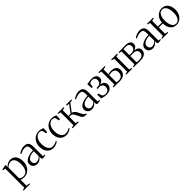

<svg xmlns="http://www.w3.org/2000/svg" viewBox="539 -2461 4619 4619"><g transform="rotate(-45 2848.5 -151.5)"><path d="M6.5 226V203L69.5 188.5V-456L3.5 -473V-492.5L108.5 -517H128L138.5 -508.5V-443Q148.5 -457.5 170.2 -477.2Q192 -497 225.2 -512.2Q258.5 -527.5 302 -527.5Q362.5 -527.5 407 -498.8Q451.5 -470 476 -413.5Q500.5 -357 500.5 -273.5Q500.5 -213 481.5 -161.2Q462.5 -109.5 428.8 -70.8Q395 -32 349.5 -10.5Q304 11 251 11Q215 11 184.2 4.8Q153.5 -1.5 139 -8L141 80.5V189L228 203V226ZM246.5 -18Q300.5 -18 338.2 -46.5Q376 -75 396 -131Q416 -187 416 -269Q416 -325.5 406 -367Q396 -408.5 377.2 -435.2Q358.5 -462 334 -475.2Q309.5 -488.5 280 -488.5Q247.5 -488.5 220 -477Q192.5 -465.5 172.5 -450Q152.5 -434.5 141 -422V-60.5Q151 -48 177.8 -33Q204.5 -18 246.5 -18Z M694.5 8Q660.5 8 627.8 -6.2Q595 -20.5 573.5 -50.2Q552 -80 552 -126.5Q552 -173.5 580 -206.2Q608 -239 653 -259.8Q698 -280.5 750 -290Q802 -299.5 850 -300V-349.5Q850 -391 843.2 -420.2Q836.5 -449.5 816.8 -465.2Q797 -481 757.5 -481Q707 -481 665.8 -467Q624.5 -453 594 -434.5L578.5 -459.5Q596 -473 625.2 -488.5Q654.5 -504 692.2 -515.2Q730 -526.5 773 -526.5Q829.5 -526.5 862.2 -506.5Q895 -486.5 909 -447Q923 -407.5 923 -349V-28.5H978V-8.5Q967 -5 954.5 -1.5Q942 2 928 4.2Q914 6.5 898.5 6.5Q876.5 6.5 864.5 -2.5Q852.5 -11.5 852.5 -34.5V-82.5Q843.5 -67.5 821.8 -46Q800 -24.5 768 -8.2Q736 8 694.5 8ZM716 -37.5Q757 -37.5 789.2 -55.5Q821.5 -73.5 850 -103V-270.5Q789.5 -270.5 739.5 -255Q689.5 -239.5 659.5 -209.5Q629.5 -179.5 629.5 -136Q629.5 -105 641.5 -83Q653.5 -61 673.2 -49.2Q693 -37.5 716 -37.5Z M1246.5 11Q1175.5 11 1125 -22Q1074.5 -55 1047.8 -114.2Q1021 -173.5 1021 -251Q1021 -308 1039.2 -358.2Q1057.5 -408.5 1091.5 -447Q1125.5 -485.5 1172.8 -507.2Q1220 -529 1278.5 -529Q1305.5 -529 1331.8 -522.8Q1358 -516.5 1378.5 -509.2Q1399 -502 1408.5 -499L1405 -368H1365L1344.5 -463.5Q1343.5 -469 1335 -477.5Q1326.5 -486 1308.5 -493Q1290.5 -500 1259 -500Q1219 -500 1183.2 -472.2Q1147.5 -444.5 1125.2 -392.2Q1103 -340 1103 -267Q1103 -211.5 1113.5 -167.2Q1124 -123 1144.2 -92Q1164.5 -61 1193.8 -44.5Q1223 -28 1260.5 -28Q1288.5 -28 1315 -34.8Q1341.5 -41.5 1363.2 -51.8Q1385 -62 1399 -72L1410.5 -51Q1393.5 -34 1367 -20Q1340.5 -6 1309.5 2.5Q1278.5 11 1246.5 11Z M1683.5 11Q1612.5 11 1562 -22Q1511.5 -55 1484.8 -114.2Q1458 -173.5 1458 -251Q1458 -308 1476.2 -358.2Q1494.5 -408.5 1528.5 -447Q1562.5 -485.5 1609.8 -507.2Q1657 -529 1715.5 -529Q1742.5 -529 1768.8 -522.8Q1795 -516.5 1815.5 -509.2Q1836 -502 1845.5 -499L1842 -368H1802L1781.5 -463.5Q1780.5 -469 1772 -477.5Q1763.5 -486 1745.5 -493Q1727.5 -500 1696 -500Q1656 -500 1620.2 -472.2Q1584.5 -444.5 1562.2 -392.2Q1540 -340 1540 -267Q1540 -211.5 1550.5 -167.2Q1561 -123 1581.2 -92Q1601.5 -61 1630.8 -44.5Q1660 -28 1697.5 -28Q1725.5 -28 1752 -34.8Q1778.5 -41.5 1800.2 -51.8Q1822 -62 1836 -72L1847.5 -51Q1830.5 -34 1804 -20Q1777.5 -6 1746.5 2.5Q1715.5 11 1683.5 11Z M1901 0V-23L1967.5 -37V-474.5L1901.5 -489.5V-512.5H2108.5V-489.5L2040 -474.5V-282.5H2115L2256 -474.5L2186.5 -489.5V-512.5H2372V-489.5L2297.5 -474.5L2149.5 -277.5Q2186 -271.5 2211 -247.5Q2236 -223.5 2253.8 -190.5Q2271.5 -157.5 2286.8 -123.8Q2302 -90 2319 -64.5Q2336 -39 2360 -31L2385.5 -23V0H2317.5Q2290.5 0 2270.2 -18.2Q2250 -36.5 2233.8 -65.2Q2217.5 -94 2203 -126.2Q2188.5 -158.5 2172.2 -187.5Q2156 -216.5 2135.5 -234.8Q2115 -253 2087 -253H2040V-37L2111.5 -23V0Z M2554.5 8Q2520.5 8 2487.8 -6.2Q2455 -20.5 2433.5 -50.2Q2412 -80 2412 -126.5Q2412 -173.5 2440 -206.2Q2468 -239 2513 -259.8Q2558 -280.5 2610 -290Q2662 -299.5 2710 -300V-349.5Q2710 -391 2703.2 -420.2Q2696.5 -449.5 2676.8 -465.2Q2657 -481 2617.5 -481Q2567 -481 2525.8 -467Q2484.5 -453 2454 -434.5L2438.5 -459.5Q2456 -473 2485.2 -488.5Q2514.5 -504 2552.2 -515.2Q2590 -526.5 2633 -526.5Q2689.5 -526.5 2722.2 -506.5Q2755 -486.5 2769 -447Q2783 -407.5 2783 -349V-28.5H2838V-8.5Q2827 -5 2814.5 -1.5Q2802 2 2788 4.2Q2774 6.5 2758.5 6.5Q2736.5 6.5 2724.5 -2.5Q2712.5 -11.5 2712.5 -34.5V-82.5Q2703.5 -67.5 2681.8 -46Q2660 -24.5 2628 -8.2Q2596 8 2554.5 8ZM2576 -37.5Q2617 -37.5 2649.2 -55.5Q2681.5 -73.5 2710 -103V-270.5Q2649.5 -270.5 2599.5 -255Q2549.5 -239.5 2519.5 -209.5Q2489.5 -179.5 2489.5 -136Q2489.5 -105 2501.5 -83Q2513.5 -61 2533.2 -49.2Q2553 -37.5 2576 -37.5Z M3052.5 7.5Q3018 7.5 2988 2.2Q2958 -3 2934.8 -10.8Q2911.5 -18.5 2897 -25L2891 -154.5H2932L2954.5 -72Q2960.5 -55.5 2984.8 -39Q3009 -22.5 3052.5 -22.5Q3091 -22.5 3117.2 -37.8Q3143.5 -53 3156.2 -79.5Q3169 -106 3169 -140Q3169 -190.5 3139.5 -219.8Q3110 -249 3056 -249Q3045.5 -249 3034.2 -247.2Q3023 -245.5 3013.2 -243Q3003.5 -240.5 2996 -238L2997 -279.5L3044 -280.5Q3073.5 -281 3097.2 -296Q3121 -311 3135.2 -336.5Q3149.5 -362 3149.5 -393.5Q3149.5 -422 3137.8 -444Q3126 -466 3104.2 -478.8Q3082.5 -491.5 3050.5 -491.5Q3021.5 -491.5 2996.2 -481Q2971 -470.5 2960 -453.5L2948 -362H2908L2903.5 -503Q2922.5 -503 2938.5 -506Q2954.5 -509 2971 -512.2Q2987.5 -515.5 3007.8 -518.5Q3028 -521.5 3054.5 -521.5Q3112 -521.5 3149.8 -507.5Q3187.5 -493.5 3206.5 -467Q3225.5 -440.5 3225.5 -402.5Q3225.5 -360.5 3204.5 -332Q3183.5 -303.5 3147 -288Q3110.5 -272.5 3064.5 -269L3085 -276.5Q3136.5 -276.5 3173 -260.8Q3209.5 -245 3228.8 -216Q3248 -187 3248 -147Q3248 -104 3225.5 -68.8Q3203 -33.5 3159.5 -13Q3116 7.5 3052.5 7.5Z M3726 0V-23L3792 -37V-474.5L3725 -489.5V-512.5H3930.5V-489.5L3864.5 -474.5V-37L3931.5 -23V0ZM3290.5 0V-22.5L3357 -36.5V-475L3291 -489.5V-512.5H3507.5V-489.5L3428.5 -475V-308.5Q3442 -313 3457.8 -316.8Q3473.5 -320.5 3492.2 -322.8Q3511 -325 3532.5 -325Q3586 -325 3626.8 -309Q3667.5 -293 3690.5 -259.5Q3713.5 -226 3713.5 -174Q3713.5 -120.5 3688.8 -80.5Q3664 -40.5 3617.5 -18.5Q3571 3.5 3505.5 3.5Q3492 3.5 3475.5 3Q3459 2.5 3442 1.8Q3425 1 3408.5 0.5Q3392 0 3378 0ZM3499 -28.5Q3564 -28.5 3600.8 -64.5Q3637.5 -100.5 3637.5 -166Q3637.5 -228.5 3603.5 -260Q3569.5 -291.5 3513 -291.5Q3490 -291.5 3467.8 -288.5Q3445.5 -285.5 3428.5 -281V-36.5Q3441.5 -33.5 3459.8 -31Q3478 -28.5 3499 -28.5Z M4196 4Q4173.5 4 4148.2 3Q4123 2 4100.8 1Q4078.5 0 4064 0H3974.5V-23L4041 -37V-475L3975 -489.5V-512.5H4070Q4086 -512.5 4106.8 -513.5Q4127.5 -514.5 4151.2 -515.5Q4175 -516.5 4199.5 -516.5Q4265 -516.5 4304.5 -502.2Q4344 -488 4362 -461.2Q4380 -434.5 4380 -398Q4380 -349 4349.8 -318Q4319.5 -287 4268.5 -276Q4317.5 -273 4350.5 -257.2Q4383.5 -241.5 4400 -214.8Q4416.5 -188 4416.5 -152.5Q4416.5 -104.5 4392.8 -69.5Q4369 -34.5 4320 -15.2Q4271 4 4196 4ZM4191.5 -28Q4266.5 -28 4303.2 -60Q4340 -92 4340 -144Q4340 -197 4306.8 -222.2Q4273.5 -247.5 4220.5 -247.5H4112.5V-36Q4121 -34 4133.8 -32.2Q4146.5 -30.5 4161.5 -29.2Q4176.5 -28 4191.5 -28ZM4112.5 -278H4203Q4233.5 -278 4256.8 -294Q4280 -310 4293 -336Q4306 -362 4306 -391.5Q4306 -417 4294.2 -438.2Q4282.5 -459.5 4258.2 -472Q4234 -484.5 4196 -484.5Q4173.5 -484.5 4151.2 -483.2Q4129 -482 4112.5 -479.5Z M4626 8Q4592 8 4559.2 -6.2Q4526.5 -20.5 4505 -50.2Q4483.5 -80 4483.5 -126.5Q4483.5 -173.5 4511.5 -206.2Q4539.5 -239 4584.5 -259.8Q4629.5 -280.5 4681.5 -290Q4733.5 -299.5 4781.5 -300V-349.5Q4781.5 -391 4774.8 -420.2Q4768 -449.5 4748.2 -465.2Q4728.5 -481 4689 -481Q4638.5 -481 4597.2 -467Q4556 -453 4525.5 -434.5L4510 -459.5Q4527.5 -473 4556.8 -488.5Q4586 -504 4623.8 -515.2Q4661.5 -526.5 4704.5 -526.5Q4761 -526.5 4793.8 -506.5Q4826.5 -486.5 4840.5 -447Q4854.5 -407.5 4854.5 -349V-28.5H4909.5V-8.5Q4898.5 -5 4886 -1.5Q4873.5 2 4859.5 4.2Q4845.5 6.5 4830 6.5Q4808 6.5 4796 -2.5Q4784 -11.5 4784 -34.5V-82.5Q4775 -67.5 4753.2 -46Q4731.5 -24.5 4699.5 -8.2Q4667.5 8 4626 8ZM4647.5 -37.5Q4688.5 -37.5 4720.8 -55.5Q4753 -73.5 4781.5 -103V-270.5Q4721 -270.5 4671 -255Q4621 -239.5 4591 -209.5Q4561 -179.5 4561 -136Q4561 -105 4573 -83Q4585 -61 4604.8 -49.2Q4624.5 -37.5 4647.5 -37.5Z M5438 11Q5378.5 11 5337 -10.5Q5295.5 -32 5269.8 -69Q5244 -106 5231.8 -152.5Q5219.5 -199 5218.5 -248.5H5083V-37L5155 -23V0H4944V-23L5010.5 -37V-475L4944.5 -489.5V-512.5H5154V-489.5L5083 -475V-280.5H5219.5Q5224 -359 5259.2 -414.5Q5294.5 -470 5345.8 -499.2Q5397 -528.5 5450.5 -528.5Q5510.5 -528.5 5552.2 -506.8Q5594 -485 5620.2 -447.8Q5646.5 -410.5 5658.2 -363.5Q5670 -316.5 5670 -266Q5670 -200.5 5650 -149.2Q5630 -98 5596.2 -62.2Q5562.5 -26.5 5521.2 -7.8Q5480 11 5438 11ZM5444 -19Q5488 -19 5520.2 -46.2Q5552.5 -73.5 5570.2 -126Q5588 -178.5 5588 -256Q5588 -300.5 5580 -343.8Q5572 -387 5554.8 -421.8Q5537.5 -456.5 5510.2 -477.2Q5483 -498 5445 -498Q5400.5 -498 5368 -471.8Q5335.5 -445.5 5318 -393.2Q5300.5 -341 5300.5 -263Q5300.5 -217.5 5308.5 -174Q5316.5 -130.5 5333.8 -95.5Q5351 -60.5 5378.2 -39.8Q5405.5 -19 5444 -19Z"/></g></svg>

Font: Merriweather 120pt Light
Style: Regular
Weight: 300
Version: Version 2.100